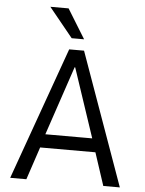

<svg xmlns="http://www.w3.org/2000/svg" viewBox="-61 -969 768 1017"><g transform="rotate(5 323.5 -460.5)"><path d="M32 0 284 -705H363L615 0H527L461 -201L497 -174H150L185 -201L118 0ZM321 -613 192 -230 176 -246H471L452 -230L324 -613ZM292 -765 165 -921H262L358 -765Z"/></g></svg>

Font: Nunito Sans 7pt Condensed
Style: Regular
Weight: 400
Width: 3
Designer: Vernon Adams
Foundry: Vernon Adams
Version: Version 3.101;gftools[0.9.27]